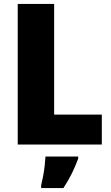

<svg xmlns="http://www.w3.org/2000/svg" viewBox="-20 -734 566 975"><path d="M70 0V-714H255V-152H497V0ZM377 72Q362 112 344.5 147.5Q327 183 302 221H189V207Q194 187 199 160.5Q204 134 207 107Q210 80 211 61H377Z"/></svg>

Font: Noto Sans Gurmukhi SemiCondensed Black
Style: Regular
Weight: 900
Width: 4
Designer: Jelle Bosma - Monotype Design Team
Foundry: Monotype Imaging Inc.
Version: Version 2.004; ttfautohint (v1.8.4.7-5d5b)